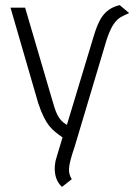

<svg xmlns="http://www.w3.org/2000/svg" viewBox="-20 -531 524 749"><path d="M260 168C244 142 244 121 271 42L396 -376C425 -464 452 -464 484 -480L447 -511C382 -496 363 -447 345 -388L241 -44C206 -63 197 -95 184 -140L78 -501H21L129 -129C159 -39 184 -24 224 5L202 78C185 127 194 174 222 198Z"/></svg>

Font: Advent Pro
Style: Regular
Weight: 400
Designer: Andreas Kalpakidis
Foundry: Andreas Kalpakidis
Version: Version 2.002 2008